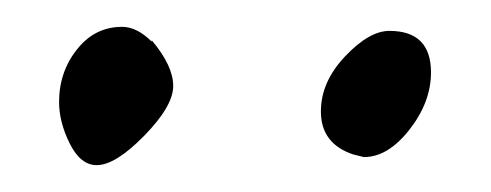

<svg xmlns="http://www.w3.org/2000/svg" viewBox="-20 -1177 366 143"><path d="M24 -1101Q24 -1124 38 -1141Q51 -1157 71 -1157Q82 -1157 93 -1146V-1147Q109 -1128 109 -1113Q109 -1098 87.5 -1076Q66 -1054 52 -1054Q40 -1054 32 -1070Q24 -1086 24 -1101ZM243 -1062Q219 -1070 219 -1094Q219 -1116 237 -1135Q255 -1154 270 -1154Q301 -1154 301 -1123Q301 -1101 285 -1080.5Q269 -1060 251 -1060Z"/></svg>

Font: Bad Script
Style: Regular
Weight: 400
Italic angle: -10°
Designer: Roman Shchyukin (Gaslight Type Foundry), Cyreal (Charset Expansion)
Foundry: Gaslight
Version: Version 2.000